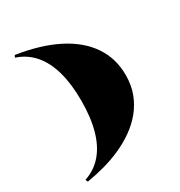

<svg xmlns="http://www.w3.org/2000/svg" viewBox="-206 -956 1108 1183"><g transform="rotate(-30 348.0 -364.5)"><path d="M73 86 66 69Q139 45 188.5 -12Q238 -69 263 -158Q288 -247 288 -367Q288 -486 263 -574.5Q238 -663 188.5 -719.5Q139 -776 66 -800L73 -815Q243 -789 361.5 -728.5Q480 -668 542 -576.5Q604 -485 604 -367Q604 -295 582 -236.5Q560 -178 521.5 -131Q483 -84 431.5 -47.5Q380 -11 320.5 15.5Q261 42 198 59Q135 76 73 86Z"/></g></svg>

Font: Kalnia SemiExpanded SemiBold
Style: Regular
Weight: 600
Width: 6
Designer: Frida Medrano
Foundry: Frida Medrano
Version: Version 1.105